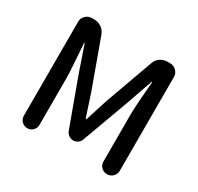

<svg xmlns="http://www.w3.org/2000/svg" viewBox="-156 -921 1141 1107"><g transform="rotate(30 414.5 -368.0)"><path d="M96.7 -51.8V-678.7Q96.7 -702.1 113.8 -719.2Q130.9 -736.3 154.3 -736.3H172.9Q198.2 -736.3 219.7 -721.2Q241.2 -706.1 250 -681.6L365.2 -364.3Q374 -337.9 390.1 -288.6Q406.2 -239.3 413.1 -217.8Q414.1 -214.8 416.5 -214.8Q418.9 -214.8 419.9 -217.8Q427.7 -240.2 442.9 -289.6Q458 -338.9 466.8 -364.3L581.1 -681.6Q588.9 -706.1 610.4 -721.2Q631.8 -736.3 657.2 -736.3H676.8Q700.2 -736.3 717.3 -719.2Q734.4 -702.1 734.4 -678.7V-53.7Q734.4 -31.2 718.3 -15.6Q702.1 0 679.7 0Q657.2 0 641.6 -15.6Q626 -31.2 626 -53.7V-364.3Q626 -424.8 640.6 -589.8Q640.6 -591.8 638.7 -591.8Q636.7 -591.8 636.7 -589.8L578.1 -421.9L461.9 -104.5Q457 -89.8 443.4 -80.6Q429.7 -71.3 413.6 -71.3Q397.5 -71.3 384.3 -80.6Q371.1 -89.8 365.2 -104.5L249 -421.9L191.4 -589.8Q191.4 -591.8 189 -591.8Q186.5 -591.8 187.5 -589.8Q201.2 -405.3 201.2 -364.3V-51.8Q201.2 -30.3 186 -15.1Q170.9 0 149.4 0Q127.9 0 112.3 -15.1Q96.7 -30.3 96.7 -51.8Z"/></g></svg>

Font: Gen Jyuu Gothic Medium
Style: Regular
Weight: 500
Designer: [Source Han Sans]
Ryoko NISHIZUKA  (kana & ideographs); Paul D. Hunt (Latin, Greek & Cyrillic); Wenlong ZHANG  (bopomofo
Version: Version 1.002.20150607